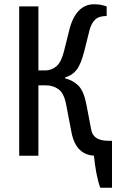

<svg xmlns="http://www.w3.org/2000/svg" viewBox="-20 -730 545 900"><path d="M70 0V-700H160V-400H195Q221 -400 244 -419Q267 -438 280 -490L305 -590Q320 -650 349.5 -680Q379 -710 420 -710Q446 -710 463 -705Q480 -700 480 -700V-655Q443 -655 425.5 -637.5Q408 -620 400 -590L375 -490Q359 -428 339 -402.5Q319 -377 285 -367V-363Q323 -353 348 -328Q373 -303 385 -240L408 -120Q413 -95 433 -82.5Q453 -70 490 -70V0Q490 0 473 0Q456 0 430 0Q336 0 315 -110L290 -240Q280 -293 254.5 -311.5Q229 -330 195 -330H160V0ZM450 150Q439 120 431.5 80Q424 40 420 -5L455 -70H505V150Z"/></svg>

Font: Cuprum
Style: Regular
Weight: 400
Designer: Jovanny Lemonad
Foundry: Jovanny Lemonad
Version: Version 3.000